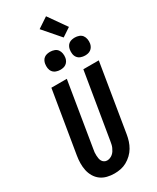

<svg xmlns="http://www.w3.org/2000/svg" viewBox="-292 -1264 1098 1347"><g transform="rotate(-30 257.0 -590.0)"><path d="M207 8Q177 8 148.5 1Q120 -6 97.5 -22.5Q75 -39 60.5 -63.5Q46 -88 40 -116Q34 -144 34.5 -174Q35 -204 40 -234L123 -735H248L163 -217Q160 -204 159 -191.5Q158 -179 158.5 -166.5Q159 -154 161 -142Q163 -130 168.5 -120Q174 -110 184.5 -103.5Q195 -97 208 -97Q219 -97 231 -101.5Q243 -106 253 -114.5Q263 -123 270 -134Q277 -145 282 -156.5Q287 -168 289.5 -180Q292 -192 294 -204L382 -735H507L417 -187Q413 -162 405 -137Q397 -112 383.5 -89Q370 -66 350 -47Q330 -28 306.5 -15Q283 -2 257.5 3Q232 8 207 8ZM441 -812Q424 -812 407.5 -818Q391 -824 381 -837Q371 -850 368.5 -867.5Q366 -885 369 -903Q371 -915 377 -926.5Q383 -938 393.5 -945.5Q404 -953 416.5 -955.5Q429 -958 441 -958Q458 -958 474.5 -952Q491 -946 500.5 -933Q510 -920 513 -902.5Q516 -885 513 -867Q511 -855 504.5 -843.5Q498 -832 487.5 -824.5Q477 -817 465 -814.5Q453 -812 441 -812ZM241 -812Q224 -812 207.5 -818Q191 -824 181 -837Q171 -850 168.5 -867.5Q166 -885 169 -903Q171 -915 177 -926.5Q183 -938 193.5 -945.5Q204 -953 216.5 -955.5Q229 -958 241 -958Q258 -958 274.5 -952Q291 -946 300.5 -933Q310 -920 313 -902.5Q316 -885 313 -867Q311 -855 304.5 -843.5Q298 -832 287.5 -824.5Q277 -817 265 -814.5Q253 -812 241 -812ZM374 -997 257 -1132 341 -1188 443 -1043Z"/></g></svg>

Font: Iosevka Extrabold
Style: Italic
Weight: 800
Italic angle: -9°
Monospace: yes
Designer: Belleve Invis
Foundry: Belleve Invis
Version: Version 32.5.0; ttfautohint (v1.8.4)